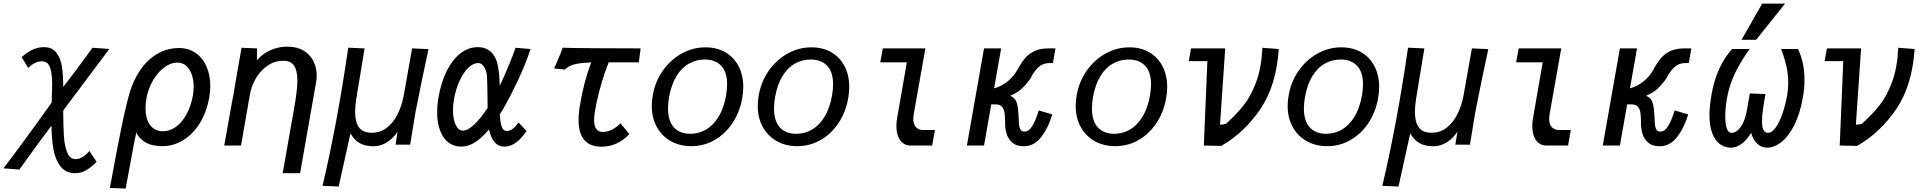

<svg xmlns="http://www.w3.org/2000/svg" viewBox="-48 -824 10868 1087"><path d="M243.5 -112.5Q171.5 -18 61.5 136L-28.5 129Q82 -15 244.5 -243.5Q245.5 -266.5 245.5 -278Q247.5 -324 247.5 -345.5Q247.5 -408.5 235 -442.8Q222.5 -477 187.5 -477Q172 -477 152 -468.2Q132 -459.5 111.5 -439.5L75 -500Q99 -524 131.5 -540.5Q164 -557 200 -557Q247 -557 271 -526Q295 -495 302.5 -447Q310 -399 310 -331.5Q390 -435 454 -524L475.5 -553.5L571 -547Q481.5 -428.5 344.5 -244.5Q327.5 -221.5 310 -198V-185.5Q310.5 -103 314 -50.8Q317.5 1.5 332.8 39.2Q348 77 380 77Q400 77 421 63.8Q442 50.5 458 30.5L499 92Q470.5 121.5 441 139Q411.5 156.5 378 156.5Q323.5 156.5 294 117.5Q264.5 78.5 254.5 20.5Q244.5 -37.5 243.5 -112.5Z M574 240 612 37 619 1.5Q658 -203.5 685 -296Q708 -373.5 748.5 -431Q789 -488.5 844.5 -520.2Q900 -552 965.5 -552Q1019.5 -552 1059.8 -524Q1100 -496 1121.2 -447.2Q1142.5 -398.5 1142.5 -337Q1142.5 -305.5 1136.5 -272.5Q1122 -188.5 1082.8 -126Q1043.5 -63.5 988.5 -30Q933.5 3.5 872.5 3.5Q812.5 3.5 776 -17.8Q739.5 -39 724 -73.5Q717 -44.5 708.5 -0.2Q700 44 691 94Q679.5 158.5 663.5 243.5ZM1044 -283Q1048.5 -308.5 1048.5 -332.5Q1048.5 -371 1037.5 -402.2Q1026.5 -433.5 1005.8 -451.5Q985 -469.5 956 -469.5Q917.5 -469.5 880.8 -441.5Q844 -413.5 817.5 -367.5Q791 -321.5 781.5 -269.5Q776 -237.5 776 -211.5Q776 -150.5 801.8 -115.8Q827.5 -81 875 -81Q914 -81 948.8 -106.5Q983.5 -132 1008.5 -178Q1033.5 -224 1044 -283Z M1635.5 -368Q1635.5 -425 1616.8 -452.5Q1598 -480 1556 -480Q1508.5 -480 1468.5 -453.5Q1428.5 -427 1402 -382.8Q1375.5 -338.5 1366.5 -287L1316.5 0H1221.5L1249 -154.5L1252 -170.5Q1257 -200.5 1264 -238.2Q1271 -276 1273 -284Q1290.5 -392 1319.5 -553.5L1407 -550L1406.5 -483Q1439 -520.5 1484 -540.2Q1529 -560 1577.5 -560Q1633 -560 1670.5 -537.5Q1708 -515 1726.5 -477.8Q1745 -440.5 1745 -396.5Q1745 -376 1741.5 -358.5L1651 156.5H1552.5L1617 -209.5Q1635.5 -312.5 1635.5 -368Z M1923.5 -554 2016 -550 1969 -264Q1962.5 -222 1962.5 -190Q1962.5 -134 1984 -103.2Q2005.5 -72.5 2057 -72.5Q2105.5 -72.5 2142.5 -101.2Q2179.5 -130 2203 -177.5Q2226.5 -225 2237.5 -282L2285 -550L2378 -546Q2364 -483 2341 -371.8Q2318 -260.5 2304 -187.5L2274 -5H2191.5L2203 -78.5Q2178.5 -41 2143 -18.5Q2107.5 4 2068 4Q2021.5 4 1990 -12.8Q1958.5 -29.5 1936 -69L1869.5 232L1778 228Q1861.5 -124.5 1923.5 -554Z M2427 -188.5Q2427 -232.5 2435.5 -278Q2450.5 -363 2483 -426Q2515.5 -489 2560.2 -523Q2605 -557 2656 -557Q2708 -557 2737 -524.8Q2766 -492.5 2773 -437Q2779.5 -406.5 2781.5 -338.5Q2807 -392.5 2832.8 -454.8Q2858.5 -517 2870.5 -553.5L2955.5 -546.5Q2928.5 -463 2884.2 -368.8Q2840 -274.5 2794.5 -196.5L2781.5 -176.5Q2784.5 -128.5 2793 -105.5Q2801.5 -82.5 2821.5 -82.5Q2839 -82.5 2856.2 -96Q2873.5 -109.5 2887.5 -131L2933 -82Q2873.5 6 2808 6Q2774 6 2752.2 -19Q2730.5 -44 2720.5 -91.5Q2683 -46 2644 -20Q2605 6 2562.5 6Q2522 6 2491.2 -17.2Q2460.5 -40.5 2443.8 -84.5Q2427 -128.5 2427 -188.5ZM2516.5 -200.5Q2516.5 -149.5 2531.8 -117Q2547 -84.5 2573 -84.5Q2601 -84.5 2638.2 -120.2Q2675.5 -156 2712.5 -213Q2712 -231 2712 -269.5Q2711 -372 2708.5 -397.5Q2705.5 -426.5 2692 -446.8Q2678.5 -467 2658.5 -467Q2632 -467 2604.8 -441.8Q2577.5 -416.5 2555.2 -369.5Q2533 -322.5 2522 -261.5Q2516.5 -228.5 2516.5 -200.5Z M3104 -470.5Q3128.5 -525 3137.5 -554Q3159.5 -552 3326 -551Q3492.5 -550 3579 -550L3568.5 -471H3398Q3376 -416.5 3358.5 -356.8Q3341 -297 3329.5 -243.5Q3322.5 -209 3319 -186.5Q3315.5 -164 3315.5 -144Q3315.5 -77 3365 -77Q3392 -77 3418.8 -91Q3445.5 -105 3464.5 -126.5L3515 -65Q3447.5 6.5 3357.5 6.5Q3227.5 6.5 3227.5 -145.5Q3227.5 -186.5 3236.5 -234.5Q3257 -360 3299 -470.5Q3239 -468.5 3204.5 -459.8Q3170 -451 3150.5 -430L3089 -436.5Z M3642 -224.5Q3642 -251.5 3647.5 -283.5Q3660.5 -360.5 3703.5 -422.5Q3746.5 -484.5 3810 -520.2Q3873.5 -556 3946 -556Q4010.5 -556 4059 -527.8Q4107.5 -499.5 4133.8 -448.5Q4160 -397.5 4160 -331Q4160 -300.5 4154 -267.5Q4140.5 -190.5 4100 -128.8Q4059.5 -67 3998.8 -31.8Q3938 3.5 3865.5 3.5Q3800 3.5 3749.2 -25.2Q3698.5 -54 3670.2 -105.8Q3642 -157.5 3642 -224.5ZM4062.5 -282.5Q4068.5 -318 4068.5 -346Q4068.5 -416.5 4035 -451.8Q4001.5 -487 3942 -487Q3894 -487 3853 -464.2Q3812 -441.5 3782.5 -394Q3753 -346.5 3740 -274.5Q3734 -239.5 3734 -210Q3734 -139 3767.2 -102.8Q3800.5 -66.5 3859.5 -66.5Q3907 -66.5 3948.2 -90Q3989.5 -113.5 4019.5 -162Q4049.5 -210.5 4062.5 -282.5Z M4242 -224.5Q4242 -251.5 4247.5 -283.5Q4260.5 -360.5 4303.5 -422.5Q4346.5 -484.5 4410 -520.2Q4473.5 -556 4546 -556Q4610.5 -556 4659 -527.8Q4707.5 -499.5 4733.8 -448.5Q4760 -397.5 4760 -331Q4760 -300.5 4754 -267.5Q4740.5 -190.5 4700 -128.8Q4659.5 -67 4598.8 -31.8Q4538 3.5 4465.5 3.5Q4400 3.5 4349.2 -25.2Q4298.5 -54 4270.2 -105.8Q4242 -157.5 4242 -224.5ZM4662.5 -282.5Q4668.5 -318 4668.5 -346Q4668.5 -416.5 4635 -451.8Q4601.5 -487 4542 -487Q4494 -487 4453 -464.2Q4412 -441.5 4382.5 -394Q4353 -346.5 4340 -274.5Q4334 -239.5 4334 -210Q4334 -139 4367.2 -102.8Q4400.5 -66.5 4459.5 -66.5Q4507 -66.5 4548.2 -90Q4589.5 -113.5 4619.5 -162Q4649.5 -210.5 4662.5 -282.5Z M5027 -110Q5027 -133.5 5031 -155L5086 -471H4935.5L4950 -550H5191L5125 -177.5Q5122.5 -161.5 5122.5 -151.5Q5122.5 -119.5 5138 -103.8Q5153.5 -88 5175.5 -88H5245L5229.5 0H5105.5Q5083 0 5065 -13Q5047 -26 5037 -51Q5027 -76 5027 -110Z M5642.5 -130.5Q5642 -135 5642 -146.5Q5641.5 -172 5638.5 -189.5Q5635.5 -207 5624.2 -220Q5613 -233 5590.5 -233H5564L5523 0H5426L5523 -550H5620L5580 -324Q5621.5 -334.5 5658.2 -364.5Q5695 -394.5 5718.5 -440.5Q5739.5 -478 5761.8 -501.5Q5784 -525 5814.5 -537.5Q5845 -550 5887.5 -550H5927.5L5913 -467H5894Q5857 -467 5831.5 -443.8Q5806 -420.5 5786.5 -381Q5766.5 -351 5739.5 -324.8Q5712.5 -298.5 5670.5 -281.5Q5694.5 -273 5704.2 -252.5Q5714 -232 5717 -189.5Q5718.5 -178 5719.5 -151.5Q5720 -127.5 5722 -113.2Q5724 -99 5730.5 -89Q5737 -79 5750.5 -79Q5778 -79 5797.5 -112.5Q5817 -146 5833 -199L5909.5 -176Q5887.5 -101 5847 -48.5Q5806.5 4 5747.5 4Q5705.5 4 5681.8 -17.8Q5658 -39.5 5649.8 -70Q5641.5 -100.5 5642.5 -130.5Z M6042 -224.5Q6042 -251.5 6047.5 -283.5Q6060.5 -360.5 6103.5 -422.5Q6146.5 -484.5 6210 -520.2Q6273.5 -556 6346 -556Q6410.5 -556 6459 -527.8Q6507.5 -499.5 6533.8 -448.5Q6560 -397.5 6560 -331Q6560 -300.5 6554 -267.5Q6540.5 -190.5 6500 -128.8Q6459.5 -67 6398.8 -31.8Q6338 3.5 6265.5 3.5Q6200 3.5 6149.2 -25.2Q6098.5 -54 6070.2 -105.8Q6042 -157.5 6042 -224.5ZM6462.5 -282.5Q6468.5 -318 6468.5 -346Q6468.5 -416.5 6435 -451.8Q6401.5 -487 6342 -487Q6294 -487 6253 -464.2Q6212 -441.5 6182.5 -394Q6153 -346.5 6140 -274.5Q6134 -239.5 6134 -210Q6134 -139 6167.2 -102.8Q6200.5 -66.5 6259.5 -66.5Q6307 -66.5 6348.2 -90Q6389.5 -113.5 6419.5 -162Q6449.5 -210.5 6462.5 -282.5Z M6787.5 -478H6682L6695 -550H6888.5L6859 -118Q6866.5 -118 6877 -119.5Q6887.5 -121 6893 -123Q6953.5 -178 6994 -229.2Q7034.5 -280.5 7064 -360.2Q7093.5 -440 7099 -553.5L7191.5 -546.5Q7178 -340 7087.8 -206.8Q6997.5 -73.5 6866 2L6767.5 0Z M7242 -224.5Q7242 -251.5 7247.5 -283.5Q7260.5 -360.5 7303.5 -422.5Q7346.5 -484.5 7410 -520.2Q7473.5 -556 7546 -556Q7610.5 -556 7659 -527.8Q7707.5 -499.5 7733.8 -448.5Q7760 -397.5 7760 -331Q7760 -300.5 7754 -267.5Q7740.5 -190.5 7700 -128.8Q7659.5 -67 7598.8 -31.8Q7538 3.5 7465.5 3.5Q7400 3.5 7349.2 -25.2Q7298.5 -54 7270.2 -105.8Q7242 -157.5 7242 -224.5ZM7662.5 -282.5Q7668.5 -318 7668.5 -346Q7668.5 -416.5 7635 -451.8Q7601.5 -487 7542 -487Q7494 -487 7453 -464.2Q7412 -441.5 7382.5 -394Q7353 -346.5 7340 -274.5Q7334 -239.5 7334 -210Q7334 -139 7367.2 -102.8Q7400.5 -66.5 7459.5 -66.5Q7507 -66.5 7548.2 -90Q7589.5 -113.5 7619.5 -162Q7649.5 -210.5 7662.5 -282.5Z M7923.5 -554 8016 -550 7969 -264Q7962.5 -222 7962.5 -190Q7962.5 -134 7984 -103.2Q8005.5 -72.5 8057 -72.5Q8105.5 -72.5 8142.5 -101.2Q8179.5 -130 8203 -177.5Q8226.5 -225 8237.5 -282L8285 -550L8378 -546Q8364 -483 8341 -371.8Q8318 -260.5 8304 -187.5L8274 -5H8191.5L8203 -78.5Q8178.5 -41 8143 -18.5Q8107.5 4 8068 4Q8021.5 4 7990 -12.8Q7958.5 -29.5 7936 -69L7869.5 232L7778 228Q7861.5 -124.5 7923.5 -554Z M8627 -110Q8627 -133.5 8631 -155L8686 -471H8535.5L8550 -550H8791L8725 -177.5Q8722.5 -161.5 8722.5 -151.5Q8722.5 -119.5 8738 -103.8Q8753.5 -88 8775.5 -88H8845L8829.5 0H8705.5Q8683 0 8665 -13Q8647 -26 8637 -51Q8627 -76 8627 -110Z M9242.5 -130.5Q9242 -135 9242 -146.5Q9241.5 -172 9238.5 -189.5Q9235.5 -207 9224.2 -220Q9213 -233 9190.5 -233H9164L9123 0H9026L9123 -550H9220L9180 -324Q9221.5 -334.5 9258.2 -364.5Q9295 -394.5 9318.5 -440.5Q9339.5 -478 9361.8 -501.5Q9384 -525 9414.5 -537.5Q9445 -550 9487.5 -550H9527.5L9513 -467H9494Q9457 -467 9431.5 -443.8Q9406 -420.5 9386.5 -381Q9366.5 -351 9339.5 -324.8Q9312.5 -298.5 9270.5 -281.5Q9294.5 -273 9304.2 -252.5Q9314 -232 9317 -189.5Q9318.5 -178 9319.5 -151.5Q9320 -127.5 9322 -113.2Q9324 -99 9330.5 -89Q9337 -79 9350.5 -79Q9378 -79 9397.5 -112.5Q9417 -146 9433 -199L9509.5 -176Q9487.5 -101 9447 -48.5Q9406.5 4 9347.5 4Q9305.5 4 9281.8 -17.8Q9258 -39.5 9249.8 -70Q9241.5 -100.5 9242.5 -130.5Z M9630 -173.5Q9630 -221 9641.5 -287Q9655 -368 9685.8 -435Q9716.5 -502 9758.5 -546.5H9857.5Q9806.5 -476 9774.5 -409Q9742.5 -342 9729.5 -270.5Q9719.5 -213.5 9719.5 -163Q9719.5 -121 9728.2 -96.5Q9737 -72 9755.5 -72Q9784 -72 9808 -106.8Q9832 -141.5 9843 -204.5L9858.5 -295L9947 -291.5Q9939.5 -253.5 9932.5 -200Q9927.5 -165 9927.5 -137.5Q9927.5 -72 9960 -72Q9983.5 -72 10005 -102Q10026.5 -132 10043.2 -180.5Q10060 -229 10070 -285Q10076 -321 10076 -355Q10076 -402 10065.8 -448.8Q10055.5 -495.5 10035.5 -546.5H10131Q10148.5 -512 10158.2 -467.8Q10168 -423.5 10168 -372.5Q10168 -321.5 10159 -273Q10142.5 -178.5 10109.5 -114.2Q10076.5 -50 10036.5 -19Q9996.5 12 9957.5 12Q9924 12 9900.2 -10.5Q9876.5 -33 9866 -72.5Q9843.5 -33.5 9813.2 -10.8Q9783 12 9753 12Q9717 12 9689.2 -8.2Q9661.5 -28.5 9645.8 -70Q9630 -111.5 9630 -173.5ZM9811.5 -598.5 9928.5 -803.5H10058L9894 -598.5Z M10387.5 -478H10282L10295 -550H10488.5L10459 -118Q10466.5 -118 10477 -119.5Q10487.5 -121 10493 -123Q10553.5 -178 10594 -229.2Q10634.5 -280.5 10664 -360.2Q10693.5 -440 10699 -553.5L10791.5 -546.5Q10778 -340 10687.8 -206.8Q10597.5 -73.5 10466 2L10367.5 0Z"/></svg>

Font: JuliaMono Medium
Style: Italic
Weight: 500
Italic angle: -9°
Monospace: yes
Designer: cormullion
Foundry: corm
Version: Version 0.054; ttfautohint (v1.8.4)